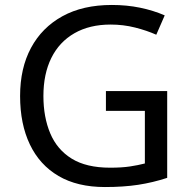

<svg xmlns="http://www.w3.org/2000/svg" viewBox="-20 -744 768 774"><path d="M407 -377H654V-27Q596 -8 537 1Q478 10 403 10Q292 10 216 -34.5Q140 -79 100.5 -161.5Q61 -244 61 -357Q61 -469 105 -551Q149 -633 231.5 -678.5Q314 -724 431 -724Q491 -724 544.5 -713Q598 -702 644 -682L610 -604Q572 -621 524.5 -633Q477 -645 426 -645Q341 -645 280 -610Q219 -575 187 -510.5Q155 -446 155 -357Q155 -272 182.5 -206.5Q210 -141 269 -104.5Q328 -68 424 -68Q471 -68 504 -73Q537 -78 564 -85V-297H407Z"/></svg>

Font: Noto Sans Ambassadori
Style: Regular
Weight: 400
Designer: Monotype Design Team
Foundry: Monotype Imaging Inc.
Version: Version 2.013